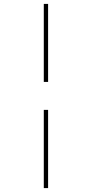

<svg xmlns="http://www.w3.org/2000/svg" viewBox="-20 -760 470 982"><path d="M204 202V-198H226V202ZM204 -341V-740H226V-341Z"/></svg>

Font: Lexend Tera Thin
Style: Regular
Weight: 250
Version: Version 1.007